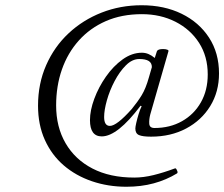

<svg xmlns="http://www.w3.org/2000/svg" viewBox="-20 -696 855 732"><path d="M462 16Q392 16 330.5 -5Q269 -26 223 -65.5Q177 -105 151 -162.5Q125 -220 125 -293Q125 -377 156 -447.5Q187 -518 241.5 -569Q296 -620 367.5 -648Q439 -676 520 -676Q606 -676 672.5 -643.5Q739 -611 777 -552.5Q815 -494 815 -416Q815 -346 781.5 -291.5Q748 -237 689.5 -206Q631 -175 556 -175Q524 -175 510 -181Q496 -187 496 -206Q496 -212 499.5 -227.5Q503 -243 508.5 -261Q514 -279 520 -291L516 -293Q428 -176 368 -176Q323 -176 323 -238Q323 -275 339.5 -319.5Q356 -364 384 -404Q412 -444 447.5 -469.5Q483 -495 521 -495Q534 -495 546 -490Q558 -485 570 -475L578 -500Q580 -505 586 -507Q592 -509 602 -509Q612 -509 618 -506.5Q624 -504 622 -500L553 -260Q548 -241 549 -224.5Q550 -208 569 -208Q628 -208 674 -234Q720 -260 746 -306Q772 -352 772 -412Q772 -481 739 -532.5Q706 -584 649 -613Q592 -642 521 -642Q444 -642 383.5 -615.5Q323 -589 280.5 -541.5Q238 -494 216 -431Q194 -368 194 -294Q194 -212 230 -150Q266 -88 332.5 -53.5Q399 -19 492 -19Q527 -19 565.5 -28.5Q604 -38 647 -54Q651 -56 655 -46Q657 -42 657 -39.5Q657 -37 655 -35Q614 -10 566 3Q518 16 462 16ZM399 -216Q425 -216 482 -280Q505 -308 520.5 -333.5Q536 -359 548 -402L559 -440Q559 -456 547 -463.5Q535 -471 511 -471Q484 -471 460 -447Q436 -423 417 -387Q398 -351 387.5 -313.5Q377 -276 377 -250Q377 -216 399 -216Z"/></svg>

Font: Junicode VF
Style: Italic
Weight: 400
Italic angle: -11°
Designer: Peter S. Baker
Version: Version 2.209